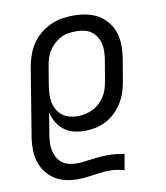

<svg xmlns="http://www.w3.org/2000/svg" viewBox="-84 -598 768 890"><g transform="rotate(-10 300.0 -152.5)"><path d="M209 223Q180 223 152.5 216.5Q125 210 102.5 195.5Q80 181 63.5 159.5Q47 138 38.5 112Q30 86 29 57.5Q28 29 32 0L86 -330Q91 -357 100.5 -383.5Q110 -410 125.5 -433.5Q141 -457 164 -476Q187 -495 213 -507Q239 -519 266 -523.5Q293 -528 320 -528Q351 -528 381.5 -522Q412 -516 437 -501.5Q462 -487 480.5 -464Q499 -441 508 -412.5Q517 -384 517 -353Q517 -322 512 -290L495 -190Q491 -165 483 -139.5Q475 -114 461 -91Q447 -68 427.5 -48.5Q408 -29 383.5 -16Q359 -3 333 2.5Q307 8 282 8Q254 8 229 1.5Q204 -5 184 -20.5Q164 -36 151 -58.5Q138 -81 133 -106L116 -3Q113 16 112 35Q111 54 115 71.5Q119 89 127.5 104.5Q136 120 150 130.5Q164 141 182 145.5Q200 150 219 150Q234 150 249.5 148Q265 146 280 144H282Q303 141 324 139Q345 137 366 137Q386 137 405 139Q424 141 444 145L431 219Q414 214 396 211.5Q378 209 359 209Q340 209 321 211.5Q302 214 283.5 216.5Q265 219 246.5 221Q228 223 209 223ZM261 -65Q279 -65 297.5 -69Q316 -73 333 -81.5Q350 -90 364.5 -103.5Q379 -117 389 -133Q399 -149 404.5 -166.5Q410 -184 413 -202L430 -302Q433 -322 433.5 -341Q434 -360 429.5 -378Q425 -396 415 -411Q405 -426 391 -436Q377 -446 358 -450Q339 -454 320 -454Q302 -454 283.5 -451Q265 -448 248 -439Q231 -430 216.5 -416.5Q202 -403 192 -387Q182 -371 176.5 -353.5Q171 -336 168 -318L153 -227Q150 -207 149 -187Q148 -167 152 -148.5Q156 -130 165.5 -113.5Q175 -97 189.5 -86Q204 -75 222.5 -70Q241 -65 261 -65Z"/></g></svg>

Font: Iosevka Custom Oblique
Style: Regular
Weight: 400
Italic angle: -9°
Designer: Belleve Invis
Foundry: Belleve Invis
Version: Version 27.0.1